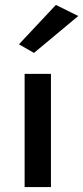

<svg xmlns="http://www.w3.org/2000/svg" viewBox="-20 -760 338 780"><path d="M298 -695 118 -545 57 -580 207 -740ZM80 -460H187V0H80Z"/></svg>

Font: Jost* Medium
Style: Regular
Weight: 500
Version: Version 3.7